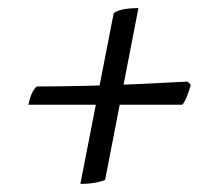

<svg xmlns="http://www.w3.org/2000/svg" viewBox="-20 -510 529 473"><path d="M178 -57 260 -477Q264 -482 279.5 -486Q295 -490 321 -490L239 -67Q234 -64 217.5 -60.5Q201 -57 178 -57ZM50 -252Q55 -275 61 -285Q67 -295 71 -297Q126 -297 191 -298.5Q256 -300 321.5 -303Q387 -306 442 -309L450 -301Q445 -283 439.5 -270Q434 -257 429 -252Z"/></svg>

Font: Texturina Medium 12pt Light
Style: Italic
Weight: 300
Italic angle: -11°
Version: Version 1.002